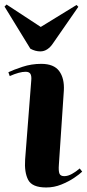

<svg xmlns="http://www.w3.org/2000/svg" viewBox="-26 -814 384 848"><path d="M112 -458Q114 -478 108.5 -487.5Q103 -497 87 -497Q60 -497 17 -478L11 -495Q34 -506 73.5 -519Q113 -532 156 -532Q212 -532 235.5 -500Q259 -468 256 -414L234 -86Q232 -59 236.5 -47.5Q241 -36 258 -36Q274 -36 292 -46Q310 -56 326 -70L337 -56Q326 -45 301.5 -28.5Q277 -12 245 1Q213 14 178 14Q116 14 98.5 -19.5Q81 -53 85 -110ZM-6 -785 3 -794 154 -695 312 -792 320 -784 207 -621Q197 -606 183 -596.5Q169 -587 152 -587Q141 -587 130 -590Q119 -593 108 -599Z"/></svg>

Font: Literata 72pt
Style: Bold Italic
Weight: 700
Italic angle: -2°
Designer: Latin by Veronika Burian and Jose Scaglione. Greek by Irene Vlachou. Cyrillic by Vera Evstafieva
Foundry: TypeTogether
Version: Version 3.002